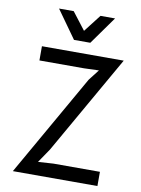

<svg xmlns="http://www.w3.org/2000/svg" viewBox="-101 -1022 803 1090"><g transform="rotate(10 300.0 -477.0)"><path d="M538.5 0H51L384.5 -585.5L433 -648L347 -645H90.5V-727H562L237.5 -157.5L182.5 -76.5L271 -82H538.5ZM357.5 -794H263.5L149 -954.5H233.5L310.5 -854.5L388 -954.5H472Z"/></g></svg>

Font: SplineSansMono30
Style: Regular
Weight: 400
Designer: Eben Sorkin, Mirko Velimirovic
Foundry: Sorkin Type
Version: Version 1.000